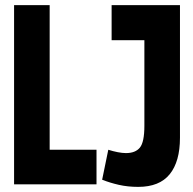

<svg xmlns="http://www.w3.org/2000/svg" viewBox="-20 -720 754 750"><path d="M35 0V-700H174V-135H357V0ZM379 -18 403 -135Q422 -129 440 -125.5Q458 -122 472 -122Q509 -122 526.5 -143.5Q544 -165 544 -229V-563H416V-700H683V-182Q683 -89 643 -39.5Q603 10 520 10Q479 10 444 2Q409 -6 379 -18Z"/></svg>

Font: Georama Condensed
Style: Bold
Weight: 700
Width: 3
Designer: Jean-Baptiste Levee
Foundry: Production Type
Version: Version 1.000